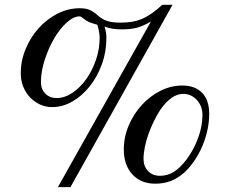

<svg xmlns="http://www.w3.org/2000/svg" viewBox="-20 -773 969 808"><path d="M747.1 -413.1Q800.8 -413.1 830.6 -382.3Q860.4 -351.6 860.4 -293.9Q860.4 -259.8 853 -226.1Q845.7 -192.4 832.5 -160.6Q819.3 -128.9 800.3 -100.1Q781.2 -71.3 757.8 -48.8Q729.5 -23.4 699.7 -11.7Q669.9 0 632.8 0Q573.2 0 537.1 -39.1Q501 -78.1 501 -143.6Q501 -196.3 521.5 -244.6Q542 -293 576.2 -330.6Q610.4 -368.2 654.8 -390.6Q699.2 -413.1 747.1 -413.1ZM751 -377.9Q701.2 -377.9 654.3 -310.5Q639.6 -288.1 627 -261.7Q614.3 -235.4 604.5 -208Q594.7 -180.7 589.4 -153.8Q584 -127 584 -104.5Q584 -73.2 603 -53.2Q622.1 -33.2 653.3 -33.2Q684.6 -33.2 710.9 -49.3Q737.3 -65.4 765.6 -102.5Q795.9 -143.6 814 -192.9Q832 -242.2 832 -289.1Q832 -326.2 808.6 -352.1Q785.2 -377.9 751 -377.9ZM276.4 14.6H223.6L615.2 -682.6Q582 -663.1 555.7 -656.2Q529.3 -649.4 495.1 -649.4Q468.8 -649.4 452.6 -652.3Q436.5 -655.3 419.9 -661.1Q424.8 -645.5 426.3 -634.8Q427.7 -624 427.7 -611.3Q427.7 -554.7 408.7 -502.4Q389.6 -450.2 357.9 -410.2Q326.2 -370.1 285.2 -346.2Q244.1 -322.3 199.2 -322.3Q171.9 -322.3 147.9 -333.5Q124 -344.7 106 -363.8Q87.9 -382.8 77.6 -408.7Q67.4 -434.6 67.4 -463.9Q67.4 -517.6 87.9 -566.9Q108.4 -616.2 142.6 -654.3Q176.8 -692.4 221.7 -715.3Q266.6 -738.3 315.4 -738.3Q328.1 -738.3 337.4 -736.8Q346.7 -735.4 355.5 -731.9Q364.3 -728.5 373 -722.7Q381.8 -716.8 392.6 -707Q412.1 -690.4 433.1 -684.1Q454.1 -677.7 488.3 -677.7Q514.6 -677.7 536.6 -681.6Q558.6 -685.5 579.1 -694.3Q599.6 -703.1 619.6 -717.3Q639.6 -731.4 663.1 -752.9H706.1ZM389.6 -668.9Q364.3 -675.8 352.5 -681.2Q340.8 -686.5 328.1 -697.3Q320.3 -704.1 315.4 -704.1Q289.1 -704.1 260.3 -677.7Q231.4 -651.4 207.5 -610.4Q183.6 -569.3 168 -520.5Q152.3 -471.7 152.3 -427.7Q152.3 -397.5 170.9 -378.9Q189.5 -360.4 217.8 -360.4Q252 -360.4 284.7 -382.3Q317.4 -404.3 342.8 -439.9Q368.2 -475.6 383.8 -521Q399.4 -566.4 399.4 -614.3Q399.4 -635.7 389.6 -668.9Z"/></svg>

Font: Jomolhari
Style: Regular
Weight: 400
Designer: Christopher J. Fynn
Foundry: Christopher  J.  Fynn (Karma Drubgy¸ Tenzin).
Version: Version 1.000